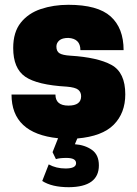

<svg xmlns="http://www.w3.org/2000/svg" viewBox="-20 -564 570 800"><path d="M267 216Q196 216 156 190L183 121Q214 138 253 138Q297 138 297 116Q297 94 257 94Q228 94 213 99L199 70L222 12Q28 -8 28 -170H211Q211 -124 265 -124Q318 -124 318 -163Q318 -180 306 -190Q294 -200 258 -203Q135 -210 85 -244.5Q35 -279 35 -364Q35 -430 66.5 -469.5Q98 -509 150.5 -526.5Q203 -544 265 -544Q387 -544 441 -495.5Q495 -447 495 -355H315Q315 -403 265 -406Q239 -406 227 -395.5Q215 -385 215 -370Q215 -350 228 -342Q241 -334 273 -332Q387 -325 444.5 -293.5Q502 -262 502 -171Q502 -93 454 -44.5Q406 4 302 13L292 37Q334 40 363 60.5Q392 81 392 125Q392 215 267 216Z"/></svg>

Font: Tanohe Sans Black
Style: Regular
Weight: 900
Designer: Village Type and Design LLC & Cristiano Sobral
Foundry: Cooper Hewitt Smithsonian Design Museum
Version: Version 1.00;March 11, 2020;FontCreator 12.0.0.2522 64-bit; 